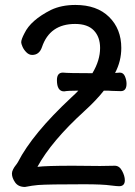

<svg xmlns="http://www.w3.org/2000/svg" viewBox="-20 -739 540 769"><path d="M80.1 9.8Q53.2 9.8 40.5 -8.5Q27.8 -26.9 27.8 -43.9Q27.8 -51.8 32.5 -60.8Q37.1 -69.8 42.5 -76.4Q47.9 -83 51.8 -89.8Q109.9 -203.1 264.2 -347.2Q286.1 -367.2 293.9 -376Q252 -376 236.8 -373Q208 -373 208 -418Q208 -448.2 231.9 -448.2Q252.9 -445.8 350.1 -445.8Q380.9 -497.1 380.9 -546.9Q380.9 -590.8 356 -616.9Q331.1 -643.1 280.8 -643.1Q179.2 -643.1 147.9 -549.8Q137.2 -519 108.9 -519Q96.2 -519 85.7 -529.5Q75.2 -540 70.1 -552Q64.9 -564 64.9 -569.8Q64.9 -581.1 78.1 -606Q103 -658.2 184.1 -699.2Q226.1 -719.2 282.2 -719.2Q368.2 -719.2 417 -671.1Q465.8 -623 465.8 -546.9Q465.8 -494.1 440.9 -446.8L460 -448.2Q474.1 -448.2 480.5 -433.1Q486.8 -418 486.8 -403.8Q486.8 -374 463.9 -374Q443.8 -374 428.2 -375Q418 -376 396 -376Q365.2 -336.9 317.9 -293.9Q186 -173.8 129.9 -70.8Q165 -75.2 272.9 -75.2L380.9 -74.2L439.9 -75.2Q458 -75.2 469 -54.7Q480 -34.2 480 -17.1Q480 6.8 457 6.8Q448.2 6.8 424.8 3.9Q391.1 -1 316.9 -1Q172.9 -1 132.8 2Q109.9 3.9 80.1 9.8Z"/></svg>

Font: LXGW WenKai Mono GB Screen
Style: Regular
Weight: 400
Monospace: yes
Designer: LXGW / Fontworks Inc.
Foundry: LXGW / Fontworks Inc.
Version: Version 1.510;January 18,2025